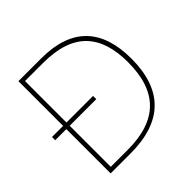

<svg xmlns="http://www.w3.org/2000/svg" viewBox="-179 -882 1051 1051"><g transform="rotate(-45 346.0 -357.0)"><path d="M280 -714H103V-368H17V-343H103V0H257C507 0 628 -125 628 -364C628 -591 516 -714 280 -714ZM270 -689C502 -689 601 -575 601 -363C601 -136 489 -25 260 -25H129V-343H335V-368H129V-689Z"/></g></svg>

Font: Noto Kufi Arabic Thin
Style: Regular
Weight: 100
Designer: Monotype Design Team, David Williams, Khaled Hosny
Foundry: Google LLC
Version: Version 2.109